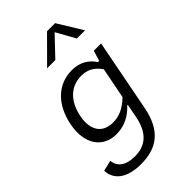

<svg xmlns="http://www.w3.org/2000/svg" viewBox="-295 -901 1211 1211"><g transform="rotate(-45 310.0 -296.0)"><path d="M70.5 -281C42 -135.5 107.5 -33 232 -33C306 -33 364.5 -67 407 -114H412.5L394.5 -21C368.5 112 294.5 148 214 148C142.5 148 91.5 121 84.5 57.5L13 74.5C15.5 151.5 76 210 207 210C347.5 210 440 147.5 473.5 -24L567 -507H502L481 -438H469.5C439.5 -484.5 392 -518.5 316.5 -518.5C194 -518.5 99.5 -431.5 70.5 -281ZM215.5 -637H289L410 -764.5L481 -637H554L452.5 -802.5H380.5ZM150.5 -275C172.5 -386.5 239.5 -451.5 334 -451.5C384 -451.5 428 -433 464 -379.5L423.5 -172C367.5 -118.5 319.5 -100.5 269.5 -100.5C173 -100.5 130 -168 150.5 -275Z"/></g></svg>

Font: Monaspace Neon Light
Style: Italic
Weight: 300
Italic angle: -11°
Designer: Riley Cran & the Lettermatic Team
Foundry: Lettermatic
Version: Version 1.200 (Monaspace Neon)